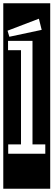

<svg xmlns="http://www.w3.org/2000/svg" viewBox="-32 -937 326 1170"><path d="M-12 213V-917H274V213ZM25 -713 222 -755 205 -823 14 -750ZM18 0H244V-57H166V-688H17V-631H96V-57H18Z"/></svg>

Font: Zilla Slab Highlight
Style: Regular
Weight: 400
Designer: Typotheque Type Foundry
Foundry: Typotheque type foundry
Version: Version 1.1; 2017; ttfautohint (v1.6)